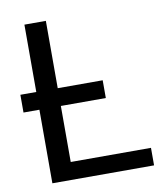

<svg xmlns="http://www.w3.org/2000/svg" viewBox="-79 -754 713 820"><g transform="rotate(-10 278.0 -344.0)"><path d="M13 -319V-396H82V-688H175V-396H370V-319H175V-76H523V0H82V-319Z"/></g></svg>

Font: Libra Sans
Style: Regular
Weight: 400
Foundry: Context Ltd
Version: Version 1.002